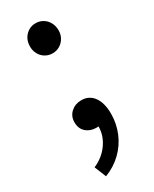

<svg xmlns="http://www.w3.org/2000/svg" viewBox="-176 -525 609 757"><g transform="rotate(-30 129.0 -147.0)"><path d="M194.3 -408.2Q194.3 -389.2 185.5 -373.8Q176.8 -358.4 161.9 -349.6Q147 -340.8 129.4 -340.8Q111.3 -340.8 96.4 -349.6Q81.5 -358.4 73 -373.8Q64.5 -389.2 64.5 -408.2Q64.5 -438.5 83.3 -458Q102.1 -477.5 129.4 -477.5Q147 -477.5 161.9 -468.8Q176.8 -460 185.5 -444.1Q194.3 -428.2 194.3 -408.2ZM141.1 -1Q137.7 -0.5 131.3 -0.5Q104 -0.5 85.4 -16.8Q66.9 -33.2 66.9 -62Q66.9 -89.8 86.2 -107.2Q105.5 -124.5 133.3 -124.5Q168.9 -124.5 189 -96.7Q209 -68.8 209 -20Q209 24.9 192.1 65.4Q175.3 106 143.6 136.7Q111.8 167.5 68.4 184.1L46.9 130.9Q90.3 112.3 115.7 76.2Q141.1 40 141.1 -1Z"/></g></svg>

Font: Varta SemiBold
Style: Regular
Weight: 600
Designer: Joana Correia, Viktoriya Grabowska, Eben Sorkin
Foundry: Sorkin Type
Version: Version 1.003; ttfautohint (v1.3) -l 8 -r 24 -G 200 -x 12 -H